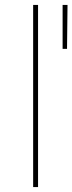

<svg xmlns="http://www.w3.org/2000/svg" viewBox="-20 -762 295 782"><path d="M115 -742H135V0H115ZM235 -742H255L253 -563H235Z"/></svg>

Font: Alexandria Thin
Style: Regular
Weight: 250
Designer: Mohamed Gaber
Foundry: Kief Type Foundry
Version: Version 5.100